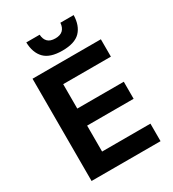

<svg xmlns="http://www.w3.org/2000/svg" viewBox="-198 -932 934 1039"><g transform="rotate(-30 269.0 -413.0)"><path d="M63.5 0V-639H192.5V0ZM102 0V-109.5H494.5V0ZM138.5 -271.5V-378H483V-271.5ZM101.5 -530.5V-639H490.5V-530.5ZM280.5 -689.5Q203.5 -689.5 168.8 -725.2Q134 -761 132.5 -826H216Q217.5 -797.5 233 -781.8Q248.5 -766 280.5 -766Q312 -766 327.8 -781.8Q343.5 -797.5 345.5 -826H428.5Q427 -761 392.5 -725.2Q358 -689.5 280.5 -689.5Z"/></g></svg>

Font: Anek Latin Medium SemiBold
Style: Regular
Weight: 600
Version: Version 1.003